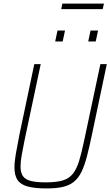

<svg xmlns="http://www.w3.org/2000/svg" viewBox="-20 -1047 618 1075"><path d="M241 8Q174 8 134.5 -3Q95 -14 78 -39.5Q61 -65 61 -109Q61 -142 69 -187.5Q77 -233 89 -294L172 -688H208L118 -264Q108 -215 101.5 -178.5Q95 -142 95 -115Q95 -81 108 -61.5Q121 -42 152 -34Q183 -26 236 -26Q295 -26 330.5 -36.5Q366 -47 387.5 -73.5Q409 -100 423 -146Q437 -192 452 -264L542 -688H578L495 -294Q480 -222 466.5 -170.5Q453 -119 436 -84.5Q419 -50 394 -29.5Q369 -9 332 -0.5Q295 8 241 8ZM474 -815 487 -876H529L516 -815ZM289 -815 302 -876H344L331 -815ZM323 -996 329 -1027H562L555 -996Z"/></svg>

Font: Saira SemiCondensed Thin
Style: Italic
Weight: 250
Width: 4
Italic angle: -12°
Designer: Hector Gatti with collaboration of the Omnibus-Type team
Foundry: Omnibus-Type
Version: Version 1.101